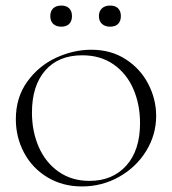

<svg xmlns="http://www.w3.org/2000/svg" viewBox="-20 -659 619 691"><path d="M37 -230Q37 -308 78 -365Q119 -422 181.5 -451Q244 -480 309 -480Q379 -480 432 -446Q485 -412 513.5 -357Q542 -302 542 -242Q542 -174 506 -115.5Q470 -57 408.5 -22.5Q347 12 275 12Q205 12 150.5 -21Q96 -54 66.5 -109.5Q37 -165 37 -230ZM484 -216Q484 -283 460 -338.5Q436 -394 389 -427Q342 -460 276 -460Q190 -460 142.5 -405Q95 -350 95 -254Q95 -186 119.5 -130Q144 -74 191 -41Q238 -8 302 -8Q385 -8 434.5 -63Q484 -118 484 -216ZM161 -601Q161 -619 171.5 -629Q182 -639 201 -639Q219 -639 229 -629Q239 -619 239 -601Q239 -583 229 -573Q219 -563 201 -563Q182 -563 171.5 -573Q161 -583 161 -601ZM336 -601Q336 -619 347 -629Q358 -639 376 -639Q395 -639 405 -629Q415 -619 415 -601Q415 -583 405 -573Q395 -563 376 -563Q358 -563 347 -573Q336 -583 336 -601Z"/></svg>

Font: Cormorant SC Light
Style: Regular
Weight: 300
Designer: Christian Thalmann (Catharsis Fonts)
Foundry: Catharsis Fonts
Version: Version 4.000